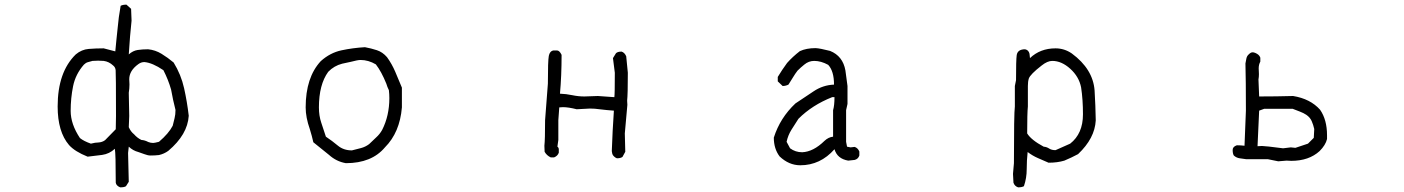

<svg xmlns="http://www.w3.org/2000/svg" viewBox="-20 -691 6040 826"><path d="M371 -73Q390 -78 403 -78Q420 -79 432 -88L478 -135L479 -192Q479 -377 477.5 -389.5Q476 -402 467 -409Q449 -426 426 -429L402 -430L378 -429Q367 -426 358 -423.5Q349 -421 341 -413Q305 -372 294.5 -320.5Q284 -269 284 -214Q284 -157 324 -97Q340 -84 371 -73ZM639 -76Q645 -76 664 -81Q706 -117 723 -150Q727 -167 731 -182.5Q735 -198 735 -218Q724 -261 716 -306Q704 -348 683 -389Q636 -421 601 -424Q587 -424 575 -415Q536 -387 536 -350L537 -328Q537 -310 534 -292L536 -192L534 -144Q542 -125 557 -113Q570 -98 588 -89Q603 -88 618 -80Q628 -76 639 -76ZM497 115Q480 108 478 95Q478 -31 474 -51Q451 -29 419 -24.5Q387 -20 357 -17Q302 -39 277 -67Q228 -124 228 -233Q228 -381 306 -457Q331 -478 361.5 -480.5Q392 -483 426 -483L476 -470Q478 -497 481 -521.5Q484 -546 486 -569Q490 -617 499 -666Q508 -671 524 -671L544 -653L546 -602Q539 -538 534 -457Q552 -473 572.5 -476Q593 -479 617 -479Q648 -476 675 -459.5Q702 -443 727 -422Q759 -370 772 -311.5Q785 -253 792 -193Q787 -112 704 -42Q686 -29 664 -24Q647 -22 628 -22Q616 -22 602 -27.5Q588 -33 575 -37Q552 -43 534 -60L531 -33L534 91L522 110Q515 115 497 115Z M1494 -44 1533 -54Q1552 -59 1568 -71Q1583 -86 1598.5 -100Q1614 -114 1624 -132Q1655 -193 1655 -269Q1655 -286 1653 -303Q1646 -317 1642 -331Q1621 -383 1597 -414Q1565 -433 1531 -433Q1519 -433 1489 -425L1452 -417Q1417 -408 1392 -382Q1352 -327 1352 -229Q1352 -193 1362 -163.5Q1372 -134 1382 -103Q1409 -85 1433.5 -64.5Q1458 -44 1494 -44ZM1468 11Q1427 4 1395 -25L1328 -79Q1322 -106 1313 -135Q1295 -186 1295 -229Q1295 -358 1360 -428Q1400 -464 1449 -474.5Q1498 -485 1550 -488Q1577 -483 1601.5 -475Q1626 -467 1645 -445Q1666 -416 1680.5 -382Q1695 -348 1709 -314V-229Q1700 -121 1636 -57Q1579 11 1468 11Z M2634 -10Q2628 -12 2621.5 -18Q2615 -24 2614 -30Q2613 -36 2612 -41Q2615 -128 2621 -215Q2591 -217 2559 -221Q2539 -224 2518 -224L2461 -221Q2425 -230 2402 -230L2386 -229L2382 -174V-89L2378 -60Q2384 -56 2384 -48V-34Q2379 -20 2364 -14H2349Q2332 -22 2323 -38L2322 -64Q2325 -89 2325 -174L2337 -331Q2337 -430 2341 -450.5Q2345 -471 2361 -474H2376Q2387 -474 2396 -455Q2396 -364 2389 -288Q2416 -287 2442 -281.5Q2468 -276 2494 -276L2552 -278L2623 -273Q2625 -285 2625 -378L2617 -441L2630 -462Q2637 -469 2654 -469Q2667 -465 2674 -449L2681 -378Q2681 -285 2678 -258L2679 -240L2668 -117L2670 -38L2658 -16Q2650 -10 2634 -10Z M3431 -36Q3479 -38 3527 -85Q3544 -101 3564 -103V-217Q3570 -237 3570 -273H3560Q3474 -239 3415 -180Q3400 -157 3385 -133Q3370 -109 3364 -81L3379 -53Q3402 -36 3431 -36ZM3423 20Q3374 20 3334 -18Q3309 -51 3309 -99Q3336 -184 3402 -246Q3440 -271 3480 -298Q3520 -325 3568 -327Q3568 -385 3543 -412Q3512 -429 3483 -429Q3459 -429 3440 -413Q3425 -401 3411 -387Q3401 -374 3392 -359Q3383 -344 3372 -327Q3360 -321 3347 -321L3326 -341V-360Q3344 -390 3366 -420Q3390 -447 3421 -471Q3449 -484 3489 -484Q3508 -483 3551 -472Q3606 -450 3617 -388Q3622 -355 3626 -321V-244L3620 -217V-81L3624 -60L3639 -57L3657 -59Q3671 -54 3677 -39V-22Q3672 -7 3657 -3L3629 0Q3582 -8 3570 -49Q3509 20 3423 20Z M4521 -45 4584 -73Q4639 -116 4639 -199Q4639 -263 4631 -315Q4622 -361 4584.5 -395Q4547 -429 4507 -429Q4486 -429 4461 -409Q4412 -371 4406 -353Q4402 -340 4402 -321V-233Q4399 -204 4399 -117Q4416 -89 4470 -60Q4483 -59 4493.5 -52Q4504 -45 4521 -45ZM4360 115Q4345 110 4340 95L4338 57L4342 11Q4342 -204 4346 -233V-321L4351 -346Q4351 -433 4354 -454Q4358 -479 4390 -479Q4405 -476 4409 -460L4411 -441Q4455 -483 4521 -483Q4559 -483 4591 -461Q4682 -394 4689 -302Q4693 -236 4694 -173Q4690 -96 4618 -28Q4590 -13 4559 0Q4529 9 4491 9Q4468 -1 4445 -11Q4422 -21 4401 -37Q4397 -1 4397 37Q4397 75 4385 110Q4376 115 4360 115Z M5500 -53 5533 -57 5553 -55 5607 -73 5632 -98 5634 -136Q5630 -154 5623 -170Q5616 -186 5600 -197Q5588 -205 5572 -211Q5556 -217 5541 -223H5419L5397 -215L5390 -62L5409 -63Q5423 -63 5500 -53ZM5479 3 5435 -6H5342Q5328 -8 5313.5 -10Q5299 -12 5288 -22Q5283 -30 5283 -46Q5283 -60 5301 -66Q5318 -66 5334 -64L5340 -215Q5340 -346 5338 -418Q5340 -429 5342 -439Q5344 -449 5350.5 -455.5Q5357 -462 5361 -464Q5365 -466 5369 -466Q5374 -466 5381 -463Q5388 -460 5393.5 -455.5Q5399 -451 5402 -443V-426Q5395 -413 5395 -397L5396 -372Q5396 -360 5394 -349L5397 -276Q5470 -276 5543 -278Q5617 -266 5659 -219Q5689 -176 5689 -109V-93Q5683 -67 5657 -41Q5611 1 5535 1L5515 0Z"/></svg>

Font: Yozai
Style: Regular
Weight: 400
Designer: LXGW / Y.OzVox
Foundry: LXGW / Y.OzVox
Version: Version 0.861;October 22, 2024